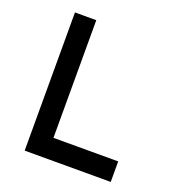

<svg xmlns="http://www.w3.org/2000/svg" viewBox="-127 -807 854 914"><g transform="rotate(20 299.5 -350.0)"><path d="M98 0V-700H206V-104H534V0Z"/></g></svg>

Font: Readex Pro
Style: Regular
Weight: 400
Designer: Bonnie Shaver-Troup, Thomas Jockin
Foundry: Lexend
Version: Version 1.204; ttfautohint (v1.8.4.7-5d5b)